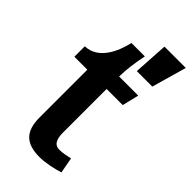

<svg xmlns="http://www.w3.org/2000/svg" viewBox="-235 -792 859 859"><g transform="rotate(45 195.0 -362.5)"><path d="M255 -735 245 -570H343L390 -735ZM224 -642H139C124 -573 84 -486 2 -484V-418H84V-116C84 -28 123 10 209 10C245 10 292 0 327 -11L313 -86C292 -81 270 -76 248 -76C208 -76 206 -120 206 -143V-418H308L327 -497H206C207 -545 214 -595 224 -642Z"/></g></svg>

Font: Rosario
Style: Bold
Weight: 700
Designer: Hector Gatti
Foundry: Omnibus Type
Version: Version 1.100